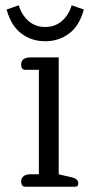

<svg xmlns="http://www.w3.org/2000/svg" viewBox="-20 -706 350 726"><path d="M5 -670 51 -686Q62 -649 88 -626.5Q114 -604 151 -604Q188 -604 214 -626.5Q240 -649 251 -686L297 -670Q280 -608 241 -579Q202 -550 151 -550Q100 -550 61 -579Q22 -608 5 -670ZM60 -20Q60 -33 69.5 -40Q79 -47 95 -47H127V-442H76Q60 -442 60 -462Q60 -476 69.5 -482.5Q79 -489 95 -489H202V-47L249 -36Q263 -33 269.5 -27.5Q276 -22 276 -12Q276 0 264 0H76Q60 0 60 -20Z"/></svg>

Font: Maitree
Style: Regular
Weight: 400
Designer: CadsonDemak Team
Foundry: CadsonDemak
Version: Version 1.000